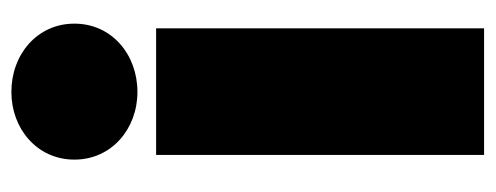

<svg xmlns="http://www.w3.org/2000/svg" viewBox="-280 -554 850 329"><g transform="rotate(-90 144.5 -390.0)"><path d="M260 15V-547H43V15ZM151 -579C215 -579 268 -623 268 -687C268 -751 215 -795 151 -795C88 -795 35 -751 35 -687C35 -623 88 -579 151 -579Z"/></g></svg>

Font: Repo ExtraBlack
Style: Regular
Weight: 400
Designer: Stefan Peev
Foundry: Context Ltd
Version: Version 001.502